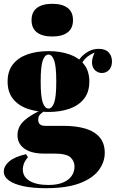

<svg xmlns="http://www.w3.org/2000/svg" viewBox="-20 -802 610 1010"><path d="M221 188Q153 188 103.5 177.5Q54 167 27 147.5Q0 128 0 100Q0 72 28 47.5Q56 23 117 9L127 25Q111 44 105.5 59.5Q100 75 100 89Q100 128 135.5 149.5Q171 171 235 171Q280 171 310.5 158.5Q341 146 356.5 124Q372 102 372 74Q372 46 351 26Q330 6 266 6H212Q166 6 135 -6Q104 -18 88 -39.5Q72 -61 72 -90Q72 -137 109 -169Q146 -201 204 -226L213 -218Q203 -211 192 -201Q181 -191 181 -172Q181 -140 217 -140H314Q379 -140 427.5 -126Q476 -112 503.5 -80.5Q531 -49 531 2Q531 52 498.5 94.5Q466 137 398 162.5Q330 188 221 188ZM235 -213Q173 -213 124.5 -230Q76 -247 48 -282.5Q20 -318 20 -373Q20 -428 48 -463.5Q76 -499 124.5 -516Q173 -533 235 -533Q297 -533 345.5 -516Q394 -499 422 -463.5Q450 -428 450 -373Q450 -318 422 -282.5Q394 -247 345.5 -230Q297 -213 235 -213ZM235 -231Q254 -231 265 -262Q276 -293 276 -373Q276 -453 265 -484Q254 -515 235 -515Q216 -515 205 -484Q194 -453 194 -373Q194 -293 205 -262Q216 -231 235 -231ZM398 -445 377 -452Q393 -494 426.5 -519.5Q460 -545 500 -545Q535 -545 552 -526Q569 -507 569 -479Q569 -450 553.5 -434Q538 -418 516 -418Q497 -418 481.5 -431Q466 -444 464 -470Q462 -496 483 -536L487 -529Q452 -516 432 -497Q412 -478 398 -445ZM255 -782Q307 -782 335.5 -760.5Q364 -739 364 -696Q364 -653 335.5 -631.5Q307 -610 255 -610Q203 -610 174.5 -631.5Q146 -653 146 -696Q146 -739 174.5 -760.5Q203 -782 255 -782Z"/></svg>

Font: Playfair Display Black
Style: Regular
Weight: 900
Designer: Claus Eggers Sørensen
Foundry: Claus Eggers Sørensen
Version: Version 1.203